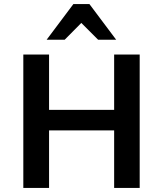

<svg xmlns="http://www.w3.org/2000/svg" viewBox="-20 -927 804 947"><path d="M543 0V-658H669V0ZM95 0V-658H222V0ZM134 -284V-385H630V-284ZM464 -731 363 -832 342 -907H421L553 -731ZM210 -731 342 -907H421L401 -834L299 -731Z"/></svg>

Font: Ysabeau
Style: Bold
Weight: 700
Designer: Christian Thalmann (Catharsis Fonts)
Version: Version 2.000;gftools[0.9.27.dev2+g8671c4b]